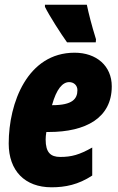

<svg xmlns="http://www.w3.org/2000/svg" viewBox="-20 -786 501 816"><path d="M265 -606H387L388 -619C369 -680 357 -728 349 -766H171V-757C189 -720 241 -639 265 -606ZM199 10C257 10 313 -1 372 -40V-159C317 -128 284 -119 236 -119C195 -119 174 -138 174 -193C174 -202 175 -214 177 -225H187C345 -225 455 -285 455 -419C455 -506 390 -562 297 -562C97 -562 17 -349 17 -176C17 -60 86 10 199 10ZM203 -339H201C220 -408 246 -437 274 -437C294 -437 309 -423 309 -403C309 -366 288 -339 203 -339Z"/></svg>

Font: Noto Sans ExtraCondensed Black
Style: Italic
Weight: 900
Width: 2
Italic angle: -12°
Designer: Monotype Design Team
Foundry: Monotype Imaging Inc.
Version: Version 2.013